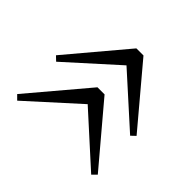

<svg xmlns="http://www.w3.org/2000/svg" viewBox="-108 -652 756 756"><g transform="rotate(-45 270.0 -274.5)"><path d="M271.6 -499 514.7 -294.3V-254.8L271.6 -50.1L254.1 -68.5L459 -295.8V-253.3L254.1 -480.6ZM55.6 -499 298 -294.3V-254.8L55.6 -50.1L37.2 -68.5L243 -295.8V-253.3L37.2 -480.6Z"/></g></svg>

Font: Noto Serif HK
Style: Regular
Weight: 200
Designer: Ryoko NISHIZUKA 西塚涼子 (kana & ideographs); Frank Grießhammer (Latin, Greek & Cyrillic); Wenlong ZHANG 张文龙 (bopomofo); San
Foundry: Adobe
Version: Version 2.001;hotconv 1.1.0;makeotfexe 2.6.0